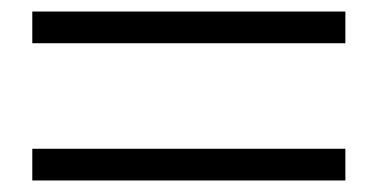

<svg xmlns="http://www.w3.org/2000/svg" viewBox="-20 -534 655 333"><path d="M579 -221V-276H36V-221ZM579 -459V-514H36V-459Z"/></svg>

Font: Noto Serif TC Black
Style: Regular
Weight: 900
Version: Version 1.001;PS 1.001;hotconv 16.6.54;makeotf.lib2.5.65590